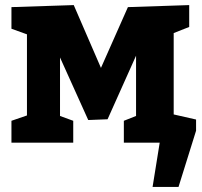

<svg xmlns="http://www.w3.org/2000/svg" viewBox="-20 -561 796 755"><path d="M663 -431V-111L751 -91V-47L682 174H580L608 0H467V-86L515 -105V-342L403 -92L327 -89L216 -335V-105L268 -86V0H25V-86L86 -107V-426L25 -448V-533L270 -541L377 -294L483 -533L724 -541V-455Z"/></svg>

Font: Bitter Pro ExtraBold
Style: Regular
Weight: 800
Designer: Sol Matas, and Bitter project Authors
Foundry: Sol Matas
Version: Version 1.010